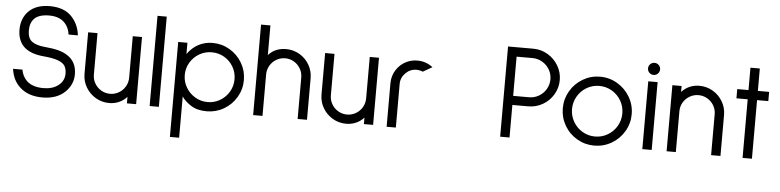

<svg xmlns="http://www.w3.org/2000/svg" viewBox="-49 -932 5725 1410"><g transform="rotate(5 2813.0 -227.0)"><path d="M424 -472Q419 -510 400 -538Q361 -598 271 -598Q196 -598 162 -564Q131 -532 131 -477Q131 -416 165 -393Q199 -370 260 -365Q318 -360 358 -349.5Q398 -339 425 -321Q496 -277 496 -183Q496 -146 481.5 -113Q467 -80 440 -54Q379 6 273 6Q166 6 104 -53Q51 -102 40 -185H109Q118 -135 151 -103Q194 -63 274 -63Q342 -63 384.5 -96.5Q427 -130 427 -183Q427 -217 413.5 -239.5Q400 -262 362 -276Q324 -290 254 -296Q62 -313 62 -477Q62 -518 75.5 -552.5Q89 -587 114 -612Q169 -667 270 -667H271Q374 -666 428.5 -610.5Q483 -555 493 -471H424Z M566 -194V-500H635V-194Q635 -159 652.5 -129Q670 -99 700 -81.5Q730 -64 765 -64Q800 -64 830 -81.5Q860 -99 877.5 -129Q895 -159 895 -194V-500H963V-5H895V-53Q870 -25 836.5 -10.5Q803 4 765 4Q711 4 665.5 -22.5Q620 -49 593 -94.5Q566 -140 566 -194Z M1131 -665V0H1063V-665Z M1231 213V-487H1299V-404Q1334 -453 1381 -477.5Q1428 -502 1484 -502Q1552 -502 1610 -468Q1668 -434 1702 -376Q1736 -318 1736 -250Q1736 -182 1702 -124Q1668 -66 1610 -32Q1552 2 1484 2Q1413 2 1367 -27.5Q1321 -57 1299 -91V213ZM1300 -250Q1300 -200 1325 -158Q1350 -116 1392 -91Q1434 -66 1484 -66Q1534 -66 1576 -91Q1618 -116 1642.5 -158Q1667 -200 1667 -250Q1667 -300 1642.5 -342Q1618 -384 1576 -408.5Q1534 -433 1484 -433Q1434 -433 1392 -408.5Q1350 -384 1325 -342Q1300 -300 1300 -250Z M2223 -306V0H2154V-306Q2154 -341 2136.5 -371Q2119 -401 2089.5 -418.5Q2060 -436 2025 -436Q1990 -436 1960 -418.5Q1930 -401 1912.5 -371Q1895 -341 1895 -306V0H1826V-667H1895V-448Q1919 -476 1952.5 -490Q1986 -504 2025 -504Q2079 -504 2124.5 -477.5Q2170 -451 2196.5 -405.5Q2223 -360 2223 -306Z M2313 -194V-500H2382V-194Q2382 -159 2399.5 -129Q2417 -99 2447 -81.5Q2477 -64 2512 -64Q2547 -64 2577 -81.5Q2607 -99 2624.5 -129Q2642 -159 2642 -194V-500H2710V-5H2642V-53Q2617 -25 2583.5 -10.5Q2550 4 2512 4Q2458 4 2412.5 -22.5Q2367 -49 2340 -94.5Q2313 -140 2313 -194Z M2993 -436Q2946 -436 2912 -402Q2878 -368 2878 -321V0H2810V-321Q2810 -375 2838.5 -419.5Q2867 -464 2913 -486L2915 -487Q2952 -504 2993 -504Q3057 -504 3107 -465L3039 -426Q3016 -436 2993 -436Z M4047 -452Q4047 -395 4018 -346Q3989 -297 3940 -268.5Q3891 -240 3833 -240H3716V0H3647V-665H3833Q3891 -665 3940 -636Q3989 -607 4018 -558Q4047 -509 4047 -452ZM3978 -452Q3978 -491 3958.5 -524Q3939 -557 3905.5 -576.5Q3872 -596 3833 -596H3716V-307H3833Q3872 -307 3905.5 -326.5Q3939 -346 3958.5 -379.5Q3978 -413 3978 -452Z M4087 -248Q4087 -317 4121 -375.5Q4155 -434 4213.5 -468.5Q4272 -503 4340 -503Q4409 -503 4467.5 -468.5Q4526 -434 4560.5 -375.5Q4595 -317 4595 -248Q4595 -180 4560.5 -121.5Q4526 -63 4467.5 -29Q4409 5 4340 5Q4272 5 4213.5 -29Q4155 -63 4121 -121.5Q4087 -180 4087 -248ZM4526 -248Q4526 -299 4501 -342Q4476 -385 4433.5 -410Q4391 -435 4340 -435Q4290 -435 4247.5 -410Q4205 -385 4180 -342Q4155 -299 4155 -248Q4155 -198 4180 -155Q4205 -112 4247.5 -87Q4290 -62 4340 -62Q4391 -62 4433.5 -87Q4476 -112 4501 -155Q4526 -198 4526 -248Z M4774 -595Q4774 -576 4761 -563Q4748 -550 4730 -550Q4711 -550 4698 -563Q4685 -576 4685 -595Q4685 -613 4698 -626Q4711 -639 4730 -639Q4748 -639 4761 -626Q4774 -613 4774 -595ZM4764 -500V0H4695V-500Z M5271 -302V0H5202V-302Q5202 -337 5184.5 -366.5Q5167 -396 5137 -413.5Q5107 -431 5072 -431Q5037 -431 5007 -413.5Q4977 -396 4959.5 -366.5Q4942 -337 4942 -302V0H4874V-487H4942V-443Q4967 -471 5000.5 -485.5Q5034 -500 5072 -500Q5126 -500 5171.5 -473.5Q5217 -447 5244 -401.5Q5271 -356 5271 -302Z M5586 -432H5503V0H5434V-432H5351V-500H5434V-665H5503V-500H5586Z"/></g></svg>

Font: Sulphur Point
Style: Regular
Weight: 400
Designer: Noponies / Dale Sattler
Foundry: Noponies
Version: Version 1.000; ttfautohint (v1.8)